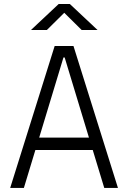

<svg xmlns="http://www.w3.org/2000/svg" viewBox="-20 -918 626 938"><path d="M29.8 0H96.7L152.8 -185.1H433.1L489.3 0H556.2L338.9 -693.4H247.1ZM171.4 -245.6 290 -637.2H295.9L414.6 -245.6ZM131.3 -771.5H209L293.9 -855.5L378.9 -771.5H456.5L321.3 -898.4H266.6Z"/></svg>

Font: Cascadia Mono Light
Style: Regular
Weight: 300
Monospace: yes
Designer: Aaron Bell
Foundry: Saja Typeworks
Version: Version 2404.023